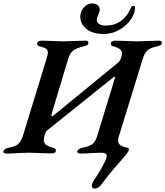

<svg xmlns="http://www.w3.org/2000/svg" viewBox="-54 -891 964 1119"><path d="M414 -794Q414 -824 434.5 -847.5Q455 -871 484 -871Q503 -871 515 -861Q527 -851 527 -835Q527 -822 518 -802Q510 -784 510 -775Q510 -761 522.5 -751.5Q535 -742 562 -742Q660 -742 705 -837Q710 -849 713.5 -853Q717 -857 724 -857Q733 -857 733 -844Q733 -814 709 -778.5Q685 -743 643 -718Q601 -693 549 -693Q486 -693 450 -722Q414 -751 414 -794ZM481 191Q481 189 483 181Q487 168 495 157Q515 129 538.5 87Q562 45 566 30Q568 22 568 18Q568 8 559.5 3.5Q551 -1 532 -1Q514 -1 478 1Q448 4 414 4Q406 4 400.5 0.5Q395 -3 396 -9Q400 -24 427 -30Q465 -37 484 -51.5Q503 -66 512 -97L615 -434Q617 -440 615.5 -443Q614 -446 610 -443L222 -132Q217 -128 214.5 -124.5Q212 -121 210 -114L205 -98Q201 -86 201 -75Q201 -58 214 -47.5Q227 -37 254 -30Q265 -27 269 -22.5Q273 -18 271 -10Q270 3 246 3Q222 3 176 1Q132 -1 114 -1Q95 -1 53 1Q20 4 -17 4Q-26 4 -30.5 0.5Q-35 -3 -34 -9Q-31 -24 -4 -30Q35 -37 51.5 -51Q68 -65 79 -98L218 -551Q225 -576 225 -585Q225 -599 215 -606.5Q205 -614 180 -620Q160 -624 163 -641Q164 -647 172 -650.5Q180 -654 189 -654Q214 -654 258 -652Q296 -650 313 -650Q331 -650 373 -652Q419 -654 444 -654Q464 -654 461 -640Q460 -632 452.5 -627.5Q445 -623 430 -620Q389 -610 371 -595Q353 -580 344 -550L247 -227Q246 -223 246 -218Q246 -213 249 -213Q252 -213 259 -219L633 -525Q644 -533 648 -545L652 -556Q657 -571 657 -580Q657 -594 646 -603.5Q635 -613 609 -620Q589 -624 592 -641Q593 -647 600.5 -650.5Q608 -654 618 -654Q643 -654 687 -652Q729 -650 748 -650Q765 -650 803 -652Q847 -654 872 -654Q892 -654 889 -640Q888 -632 880.5 -627.5Q873 -623 858 -620Q819 -611 804 -596.5Q789 -582 779 -551L638 -94Q634 -83 634 -72Q634 -56 647 -45.5Q660 -35 689 -30Q697 -29 697 -21Q697 -17 695 -11Q692 -3 673 19Q654 41 645 52Q576 129 542 178Q521 208 499 208Q481 208 481 191Z"/></svg>

Font: EB Garamond SemiBold
Style: Italic
Weight: 600
Italic angle: -17.2°
Designer: Georg Duffner and Octavio Pardo
Foundry: Georg Duffner
Version: Version 1.000